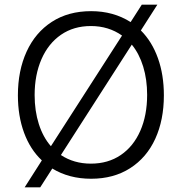

<svg xmlns="http://www.w3.org/2000/svg" viewBox="-20 -763 783 826"><path d="M685 -353Q685 -247 648 -166Q611 -85 540 -39.5Q469 6 372 6Q277 6 205 -38L153 43H86L160 -73Q110 -120 83.5 -192Q57 -264 57 -353Q57 -459 94.5 -541Q132 -623 203 -669Q274 -715 372 -715Q468 -715 542 -668L590 -743H657L586 -632Q634 -584 659.5 -512.5Q685 -441 685 -353ZM199 -134 505 -610Q447 -651 371 -651Q297 -651 242.5 -613.5Q188 -576 158.5 -508.5Q129 -441 129 -354Q129 -286 147 -229.5Q165 -173 199 -134ZM613 -355Q613 -421 596 -476.5Q579 -532 547 -571L242 -96Q298 -59 371 -59Q445 -59 499.5 -96Q554 -133 583.5 -200Q613 -267 613 -355Z"/></svg>

Font: Be Vietnam Light
Style: Regular
Weight: 300
Designer: Gabriel Lam
Foundry: TypeRant
Version: Version 4.000